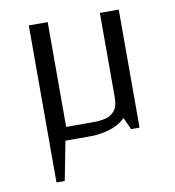

<svg xmlns="http://www.w3.org/2000/svg" viewBox="-77 -568 730 801"><g transform="rotate(-10 288.5 -167.5)"><path d="M98 165V-500H178V-56H297Q321 -56 344.5 -61.5Q368 -67 383.5 -85.5Q399 -104 399 -142V-500H479V0H443L420 -51Q400 -31 374 -20Q348 -9 321 -4.5Q294 0 274 0H165L133 165Z"/></g></svg>

Font: Changa ExtraLight Light
Style: Regular
Weight: 300
Version: Version 3.002; ttfautohint (v1.8.2)